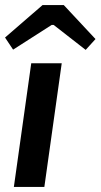

<svg xmlns="http://www.w3.org/2000/svg" viewBox="-25 -742 399 762"><path d="M220 -491 151 0H30L99 -491ZM228 -722 354 -587 315 -544 188 -643H180L27 -545L-5 -593L144 -722Z"/></svg>

Font: Exo 2 SemiBold
Style: Italic
Weight: 600
Italic angle: -8°
Designer: Natanael Gama
Foundry: Natanael Gama
Version: Version 2.010